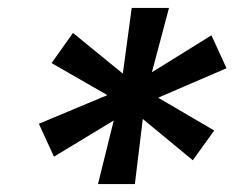

<svg xmlns="http://www.w3.org/2000/svg" viewBox="-20 -740 591 484"><path d="M227 -276 282 -498 312 -720H406L347 -498L320 -276ZM305 -469 110 -581 164 -657 327 -524 520 -411 466 -336ZM116 -345 78 -428 310 -525 513 -651 551 -568 319 -468Z"/></svg>

Font: Kufam Medium
Style: Italic
Weight: 500
Italic angle: -11°
Designer: Artur Schmal
Foundry: Original Type
Version: Version 1.301; ttfautohint (v1.8.3)